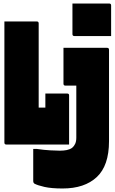

<svg xmlns="http://www.w3.org/2000/svg" viewBox="-20 -822 652 1092"><path d="M392 -802H601Q612 -802 612 -791V-617H403Q392 -617 392 -628ZM16 0Q5 0 5 -11V-700H189Q200 -700 200 -689V-210H238V-290H362Q373 -290 373 -280V0ZM589 -550Q600 -550 600 -539V-19Q600 120 530.5 185Q461 250 336 250Q272 250 232.5 241Q193 232 175 222Q169 217 169 209V25H189Q229 31 265 33Q301 35 320 35Q342 35 359.5 31.5Q377 28 390 19Q401 10 407.5 -4Q414 -18 414 -39V-335H352Q341 -335 341 -346V-550Z"/></svg>

Font: Recursive Mn Lnr St XBk
Style: Regular
Weight: 1000
Monospace: yes
Version: Version 1.079;hotconv 1.0.112;makeotfexe 2.5.65598; ttfautoh